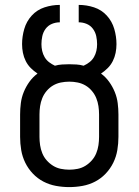

<svg xmlns="http://www.w3.org/2000/svg" viewBox="-20 -755 565 783"><path d="M262 8Q235 8 208 3Q181 -2 157 -14.5Q133 -27 114 -47Q95 -67 83 -91.5Q71 -116 66.5 -143Q62 -170 62 -197V-288Q62 -311 65 -334.5Q68 -358 77 -380Q86 -402 100 -421.5Q114 -441 133 -455Q118 -465 105.5 -477.5Q93 -490 85 -506Q77 -522 73.5 -539.5Q70 -557 70 -575Q70 -606 79 -637Q88 -668 109.5 -691.5Q131 -715 161.5 -725Q192 -735 224 -735V-664Q207 -664 191.5 -657.5Q176 -651 166 -637.5Q156 -624 152.5 -607.5Q149 -591 149 -575Q149 -561 152 -547.5Q155 -534 162 -522Q169 -510 180 -501.5Q191 -493 204 -487Q218 -491 233 -492Q248 -493 262 -493Q277 -493 292 -492Q307 -491 321 -487Q334 -493 345 -501.5Q356 -510 363 -522Q370 -534 373 -547.5Q376 -561 376 -575Q376 -591 372.5 -607.5Q369 -624 359 -637.5Q349 -651 333.5 -657.5Q318 -664 301 -664V-735Q333 -735 363.5 -725Q394 -715 415.5 -691.5Q437 -668 446 -637Q455 -606 455 -575Q455 -557 451.5 -539.5Q448 -522 440 -506Q432 -490 419.5 -477.5Q407 -465 392 -455Q411 -441 425 -421.5Q439 -402 448 -380Q457 -358 460 -334.5Q463 -311 463 -288V-197Q463 -170 458.5 -143Q454 -116 442 -91.5Q430 -67 411 -47Q392 -27 368 -14.5Q344 -2 317 3Q290 8 262 8ZM263 -63Q280 -63 297 -66.5Q314 -70 328.5 -79Q343 -88 354.5 -101Q366 -114 372.5 -130Q379 -146 381.5 -163Q384 -180 384 -197V-288Q384 -305 381.5 -322Q379 -339 372.5 -355Q366 -371 354.5 -384.5Q343 -398 328.5 -406.5Q314 -415 297 -418.5Q280 -422 263 -422Q245 -422 228 -418.5Q211 -415 196.5 -406.5Q182 -398 170.5 -384.5Q159 -371 152.5 -355Q146 -339 143.5 -322Q141 -305 141 -288V-197Q141 -180 143.5 -163Q146 -146 152.5 -130Q159 -114 170.5 -101Q182 -88 196.5 -79Q211 -70 228 -66.5Q245 -63 263 -63Z"/></svg>

Font: Iosevka Pride
Style: Regular
Weight: 400
Monospace: yes
Designer: Belleve Invis
Foundry: Belleve Invis
Version: Version 30.3.1; ttfautohint (v1.8.4)